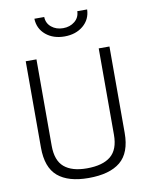

<svg xmlns="http://www.w3.org/2000/svg" viewBox="-99 -993 840 1075"><g transform="rotate(-10 321.0 -455.5)"><path d="M83 -204V-695H144V-204Q144 -120 188 -82.5Q232 -45 317 -45Q407 -45 452.5 -82.5Q498 -120 498 -204V-695H559V-204Q559 -91 498 -40.5Q437 10 317 10Q202 10 142.5 -40.5Q83 -91 83 -204ZM172 -921H228Q229 -885 256 -863Q283 -841 322 -841Q361 -841 388 -863Q415 -885 416 -921H472Q470 -864 428 -829Q386 -794 322 -794Q258 -794 216 -829Q174 -864 172 -921Z"/></g></svg>

Font: Cairo Light
Style: Regular
Weight: 300
Designer: Mohamed Gaber, Accademia di Belle Arti di Urbino and others
Foundry: Kief Type Foundry, Accademia di Belle Arti di Urbino and others
Version: Version 3.011